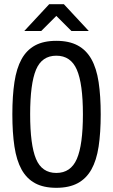

<svg xmlns="http://www.w3.org/2000/svg" viewBox="-20 -900 540 917"><path d="M249 -705Q310 -705 351 -683Q392 -661 416.5 -617.5Q441 -574 451 -508Q461 -442 461 -354Q461 -266 451 -200Q441 -134 416.5 -90.5Q392 -47 351 -25Q310 -3 249 -3Q188 -3 147.5 -25Q107 -47 83 -90.5Q59 -134 49 -200Q39 -266 39 -354Q39 -442 49 -508Q59 -574 83 -617.5Q107 -661 147.5 -683Q188 -705 249 -705ZM249 -634Q180 -634 152 -567Q124 -500 124 -354Q124 -208 152 -141Q180 -74 249 -74Q318 -74 347 -141Q376 -208 376 -354Q376 -500 347 -567Q318 -634 249 -634ZM285 -880 404 -752H321L249 -824L177 -752H96L215 -880Z"/></svg>

Font: D2Coding
Style: Regular
Weight: 400
Monospace: yes
Designer: Yong-Rak Park; Jeong-Hwan Yoon; Sang-Min Lee;
Foundry: NHN Corporation
Version: Version 1.3.2; Build 20180524